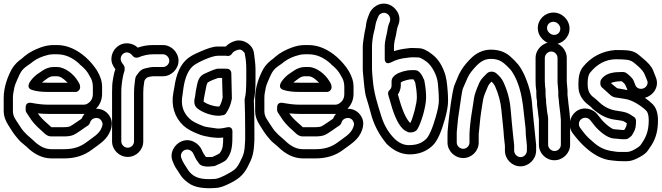

<svg xmlns="http://www.w3.org/2000/svg" viewBox="-21 -797 3584 1040"><path d="M152 -310C176 -302 205 -299 240 -299H388C403 -299 413 -313 413 -324V-326C413 -341 405 -351 398 -362C380 -392 333 -434 288 -434H269C248 -434 228 -427 210 -415C196 -405 187 -399 185 -398C169 -389 101 -327 152 -310ZM206 -350C216 -358 221 -362 238 -374C248 -381 258 -384 269 -384H288C296 -384 308 -381 323 -369C332 -362 339 -355 345 -349H240C227 -349 217 -349 206 -350ZM499 -208C522 -231 533 -260 532 -295V-326C532 -359 521 -387 505 -414C490 -438 469 -464 442 -488C396 -528 344 -553 288 -553H269C244 -553 221 -548 199 -540C168 -529 136 -513 110 -491C106 -488 103 -484 99 -481C76 -465 57 -447 43 -423C21 -383 -1 -325 -1 -267V-194C-1 -169 8 -144 24 -119C33 -104 55 -69 68 -55C77 -45 83 -36 90 -30C105 -17 115 -9 123 -2C162 37 208 61 257 61H328C384 61 434 46 475 15C522 -20 559 -40 578 -92C585 -111 588 -135 579 -156C567 -185 539 -209 499 -208ZM437 -180C430 -172 426 -166 421 -154C408 -146 372 -119 357 -112C355 -111 342 -108 322 -108H257L254 -111C247 -118 240 -124 233 -130C211 -149 195 -166 184 -183C203 -181 222 -180 240 -180H432ZM240 -230C210 -230 180 -234 148 -240C141 -241 118 -243 118 -215V-201C118 -196 120 -190 123 -186C128 -179 132 -173 137 -165C152 -140 174 -115 201 -92C216 -79 231 -58 257 -58H322C345 -58 364 -60 379 -67C396 -75 431 -101 446 -111C452 -115 463 -119 467 -134C471 -145 477 -151 486 -155C509 -164 526 -152 532 -136C537 -125 534 -119 531 -109C519 -72 482 -53 445 -25C413 -1 375 11 328 11H257C224 11 192 -4 158 -38C151 -45 140 -53 125 -67C119 -73 113 -79 105 -88C94 -101 74 -134 65 -147C52 -166 49 -182 49 -194V-267C49 -278 50 -286 51 -292C57 -322 55 -326 70 -360C89 -403 94 -418 127 -441C132 -445 138 -448 143 -452C164 -470 188 -484 216 -493C232 -498 247 -503 269 -503H288C330 -503 370 -487 409 -451L410 -449C435 -429 452 -410 462 -390C463 -389 463 -387 464 -386C476 -369 482 -350 482 -326V-295C483 -267 475 -250 455 -237C449 -233 442 -230 432 -230Z M896 -468C896 -450 880 -434 862 -434H809C795 -434 782 -430 767 -427C750 -424 737 -414 728 -401C720 -390 713 -385 711 -367L709 -350C707 -334 705 -319 705 -298V-31C705 -13 690 3 671 3C652 3 636 -13 636 -31V-298C636 -330 639 -339 641 -360L644 -377C646 -388 648 -398 652 -409C653 -412 654 -415 654 -418V-430C654 -439 646 -449 641 -455C629 -471 630 -492 645 -505C663 -520 684 -513 698 -494C705 -485 718 -482 728 -486C755 -497 781 -503 809 -503H862C880 -503 896 -486 896 -468ZM671 53C717 53 755 15 755 -31V-298C755 -319 757 -329 759 -344L761 -359C763 -363 765 -365 769 -371C776 -381 797 -383 809 -384H862C907 -384 946 -423 946 -468C946 -513 907 -553 862 -553H809C780 -553 754 -549 725 -539C712 -552 694 -560 675 -562C626 -567 587 -530 583 -486C580 -461 589 -442 604 -422C600 -410 596 -399 594 -385L591 -368C587 -346 586 -329 586 -298V-31C586 15 625 53 671 53Z M1193 -425H1158C1156 -425 1154 -424 1152 -424C1136 -420 1109 -408 1096 -402C1054 -385 1051 -363 1040 -306C1038 -294 1037 -282 1036 -276C1031 -255 1025 -228 1049 -209C1074 -189 1122 -170 1163 -170H1167L1187 -173C1194 -174 1200 -178 1203 -183C1218 -204 1229 -230 1234 -258C1235 -261 1235 -264 1235 -267C1233 -331 1232 -375 1232 -398V-401C1232 -410 1226 -419 1218 -423C1214 -425 1198 -425 1193 -425ZM1082 -246C1082 -261 1087 -278 1090 -297C1095 -326 1099 -343 1104 -350C1118 -359 1142 -369 1161 -375H1182C1182 -351 1184 -315 1185 -269C1181 -250 1176 -235 1168 -221L1161 -220C1133 -221 1100 -233 1082 -246ZM1304 -256C1306 -211 1307 -154 1307 -86V-41C1304 28 1301 37 1277 84C1267 104 1256 117 1245 125C1229 137 1170 170 1145 172C1066 178 1033 164 1008 137C1003 131 1002 129 999 126C998 124 994 117 991 113C980 97 972 84 968 75L962 61C953 41 965 22 979 16C999 7 1019 20 1025 33L1031 45C1037 60 1045 73 1058 90C1068 103 1095 107 1114 105C1127 104 1136 103 1136 103C1140 103 1144 102 1147 100C1163 92 1195 81 1207 66C1238 24 1238 -11 1238 -83C1238 -87 1239 -115 1207 -107C1183 -101 1165 -100 1154 -101C1116 -106 1090 -110 1083 -113C1045 -127 1019 -141 1007 -153C970 -187 957 -229 968 -285C969 -292 970 -303 972 -316C981 -382 1002 -423 1029 -443C1058 -464 1129 -495 1158 -495H1204C1205 -495 1207 -495 1210 -494C1220 -492 1231 -498 1236 -507C1240 -514 1248 -521 1267 -527C1278 -530 1288 -530 1303 -512C1304 -511 1305 -509 1305 -504C1305 -502 1306 -500 1306 -499C1311 -476 1313 -450 1313 -421V-366C1313 -315 1310 -280 1305 -264C1304 -261 1304 -258 1304 -256ZM1354 -254C1360 -279 1363 -316 1363 -366V-421C1363 -452 1358 -479 1355 -507C1350 -557 1294 -588 1252 -575C1232 -569 1216 -560 1202 -545H1158C1133 -545 1104 -535 1067 -519C1044 -509 1022 -500 999 -483C956 -450 933 -395 923 -322C921 -310 919 -301 918 -295C905 -225 924 -162 973 -116C994 -97 1025 -81 1066 -66C1085 -59 1147 -46 1188 -52C1187 -11 1188 7 1169 33C1159 40 1141 48 1130 53C1124 53 1102 55 1094 53C1083 38 1080 32 1077 26L1071 13C1056 -20 1009 -53 959 -30C926 -15 893 31 916 81L922 95C928 110 939 122 950 141C964 164 974 175 998 193C1032 219 1084 226 1149 221C1168 220 1189 213 1214 201C1265 177 1296 155 1321 106C1347 56 1354 34 1357 -39V-85C1357 -152 1356 -208 1354 -254Z M1514 -310C1538 -302 1567 -299 1602 -299H1750C1765 -299 1775 -313 1775 -324V-326C1775 -341 1767 -351 1760 -362C1742 -392 1695 -434 1650 -434H1631C1610 -434 1590 -427 1572 -415C1558 -405 1549 -399 1547 -398C1531 -389 1463 -327 1514 -310ZM1568 -350C1578 -358 1583 -362 1600 -374C1610 -381 1620 -384 1631 -384H1650C1658 -384 1670 -381 1685 -369C1694 -362 1701 -355 1707 -349H1602C1589 -349 1579 -349 1568 -350ZM1861 -208C1884 -231 1895 -260 1894 -295V-326C1894 -359 1883 -387 1867 -414C1852 -438 1831 -464 1804 -488C1758 -528 1706 -553 1650 -553H1631C1606 -553 1583 -548 1561 -540C1530 -529 1498 -513 1472 -491C1468 -488 1465 -484 1461 -481C1438 -465 1419 -447 1405 -423C1383 -383 1361 -325 1361 -267V-194C1361 -169 1370 -144 1386 -119C1395 -104 1417 -69 1430 -55C1439 -45 1445 -36 1452 -30C1467 -17 1477 -9 1485 -2C1524 37 1570 61 1619 61H1690C1746 61 1796 46 1837 15C1884 -20 1921 -40 1940 -92C1947 -111 1950 -135 1941 -156C1929 -185 1901 -209 1861 -208ZM1799 -180C1792 -172 1788 -166 1783 -154C1770 -146 1734 -119 1719 -112C1717 -111 1704 -108 1684 -108H1619L1616 -111C1609 -118 1602 -124 1595 -130C1573 -149 1557 -166 1546 -183C1565 -181 1584 -180 1602 -180H1794ZM1602 -230C1572 -230 1542 -234 1510 -240C1503 -241 1480 -243 1480 -215V-201C1480 -196 1482 -190 1485 -186C1490 -179 1494 -173 1499 -165C1514 -140 1536 -115 1563 -92C1578 -79 1593 -58 1619 -58H1684C1707 -58 1726 -60 1741 -67C1758 -75 1793 -101 1808 -111C1814 -115 1825 -119 1829 -134C1833 -145 1839 -151 1848 -155C1871 -164 1888 -152 1894 -136C1899 -125 1896 -119 1893 -109C1881 -72 1844 -53 1807 -25C1775 -1 1737 11 1690 11H1619C1586 11 1554 -4 1520 -38C1513 -45 1502 -53 1487 -67C1481 -73 1475 -79 1467 -88C1456 -101 1436 -134 1427 -147C1414 -166 1411 -182 1411 -194V-267C1411 -278 1412 -286 1413 -292C1419 -322 1417 -326 1432 -360C1451 -403 1456 -418 1489 -441C1494 -445 1500 -448 1505 -452C1526 -470 1550 -484 1578 -493C1594 -498 1609 -503 1631 -503H1650C1692 -503 1732 -487 1771 -451L1772 -449C1797 -429 1814 -410 1824 -390C1825 -389 1825 -387 1826 -386C1838 -369 1844 -350 1844 -326V-295C1845 -267 1837 -250 1817 -237C1811 -233 1804 -230 1794 -230Z M2099 -460C2123 -472 2143 -480 2192 -485C2213 -488 2219 -486 2245 -486C2250 -486 2265 -481 2288 -464C2316 -444 2347 -392 2351 -343C2354 -303 2356 -294 2356 -250C2356 -233 2351 -204 2340 -166C2321 -98 2301 -57 2287 -44C2259 -18 2232 -11 2192 -11C2167 -11 2137 -22 2108 -54C2075 -90 2055 -131 2042 -175C2023 -237 2004 -292 1998 -367C1997 -383 1994 -405 1994 -421V-545C1994 -570 2000 -610 2006 -629C2013 -652 2011 -668 2022 -693C2029 -708 2029 -717 2044 -724C2074 -738 2100 -708 2091 -681C2086 -669 2081 -657 2079 -642C2075 -610 2063 -581 2063 -545V-482C2063 -482 2059 -440 2099 -460ZM2113 -520V-545C2113 -566 2120 -590 2124 -608C2127 -620 2129 -642 2133 -652L2137 -663C2157 -714 2121 -759 2087 -772C2036 -791 1992 -756 1979 -722C1972 -704 1964 -683 1962 -665C1960 -643 1957 -640 1954 -622C1952 -605 1944 -566 1944 -545V-421C1944 -413 1945 -404 1946 -393C1950 -356 1953 -298 1964 -265C1976 -229 1983 -198 1994 -161C2011 -109 2036 -63 2071 -21C2071 -21 2071 -20 2072 -19C2108 17 2148 37 2191 39C2240 41 2286 26 2322 -8C2349 -34 2369 -82 2389 -152C2400 -192 2406 -224 2406 -250C2406 -272 2405 -289 2404 -302C2401 -341 2398 -378 2384 -412C2369 -451 2348 -482 2318 -504C2294 -523 2270 -536 2245 -536C2216 -536 2210 -539 2186 -535C2158 -532 2135 -527 2113 -520ZM2239 -96C2261 -131 2287 -220 2287 -269C2287 -297 2284 -328 2277 -363C2277 -365 2275 -367 2274 -369L2267 -384C2260 -397 2247 -417 2227 -417H2210C2182 -418 2141 -406 2123 -393C2114 -386 2100 -376 2100 -356V-334C2100 -324 2097 -317 2089 -309C2074 -295 2084 -279 2088 -263C2109 -184 2131 -129 2160 -100C2164 -96 2169 -92 2174 -89L2186 -83C2189 -81 2193 -80 2197 -80H2208C2220 -80 2234 -88 2239 -96ZM2202 -131 2200 -132C2180 -152 2159 -194 2137 -276L2134 -285C2143 -298 2150 -316 2150 -334V-350C2156 -355 2165 -359 2181 -363C2206 -369 2203 -367 2219 -367C2220 -366 2221 -364 2222 -362L2228 -350C2234 -319 2237 -292 2237 -269C2237 -237 2217 -161 2202 -131Z M2488 9C2469 9 2453 -7 2453 -25V-71C2453 -78 2453 -85 2454 -91C2457 -111 2457 -132 2460 -154L2471 -229C2474 -247 2481 -305 2487 -319L2511 -374C2521 -397 2538 -418 2561 -442C2586 -467 2609 -478 2638 -478C2669 -478 2691 -469 2709 -454C2731 -435 2745 -420 2751 -411C2800 -337 2810 -252 2820 -153C2823 -118 2827 -108 2827 -70V-68L2833 -9V19C2833 37 2818 54 2799 54C2780 54 2764 37 2764 19V-8V-11L2758 -66C2756 -87 2747 -176 2745 -204C2741 -255 2728 -305 2706 -352C2698 -370 2685 -385 2667 -400C2660 -406 2650 -409 2642 -409C2635 -409 2624 -407 2616 -399C2600 -383 2584 -368 2576 -350C2559 -312 2549 -284 2546 -262C2542 -228 2529 -161 2526 -124C2524 -94 2522 -90 2522 -71V-25C2522 -7 2507 9 2488 9ZM2798 104C2844 104 2883 65 2883 19V-10V-12L2877 -71C2872 -122 2866 -174 2862 -222C2859 -281 2843 -340 2816 -398C2796 -439 2780 -458 2742 -492C2714 -517 2678 -528 2638 -528C2595 -528 2557 -510 2525 -476C2499 -450 2479 -423 2465 -394L2442 -339C2433 -318 2425 -263 2421 -237L2411 -160C2409 -146 2408 -134 2407 -123C2406 -103 2403 -91 2403 -71V-25C2403 21 2442 59 2488 59C2534 59 2572 21 2572 -25V-71C2572 -71 2572 -75 2573 -80C2577 -112 2579 -151 2585 -189C2597 -260 2591 -260 2622 -329C2625 -336 2631 -345 2642 -355C2651 -346 2657 -337 2660 -331C2679 -289 2691 -245 2695 -200C2697 -176 2708 -79 2708 -65V-62L2714 -7V19C2714 65 2752 104 2798 104Z M2965 -568C2919 -568 2880 -529 2880 -483V-359C2880 -339 2881 -322 2884 -305V-291C2884 -275 2885 -264 2887 -254C2888 -250 2888 -247 2888 -245C2887 -236 2888 -226 2890 -213C2895 -185 2893 -181 2898 -151V-13C2898 33 2936 71 2982 71C3028 71 3067 33 3067 -13V-149V-151L3064 -187L3057 -244V-245V-248L3053 -282V-305V-307L3050 -343C3049 -349 3049 -354 3049 -359V-483C3049 -529 3011 -568 2965 -568ZM2983 21C2964 21 2948 5 2948 -13V-153C2948 -168 2943 -184 2943 -189C2943 -198 2937 -233 2937 -242C2938 -264 2934 -263 2934 -291V-307V-311C2932 -324 2930 -340 2930 -359V-483C2930 -501 2946 -518 2965 -518C2984 -518 2999 -501 2999 -483V-359C2999 -352 2999 -345 3000 -339L3003 -304V-281V-278L3007 -244V-242V-239L3014 -181L3017 -148V-13C3017 5 3002 21 2983 21ZM2977 -679C2996 -679 3014 -661 3014 -642C3014 -622 3000 -608 2980 -608C2961 -608 2942 -626 2942 -645C2942 -665 2957 -679 2977 -679ZM2892 -645C2892 -598 2933 -558 2980 -558C3026 -558 3064 -596 3064 -642C3064 -689 3024 -729 2977 -729C2930 -729 2892 -691 2892 -645Z M3378 -309C3343 -315 3343 -316 3322 -319C3317 -322 3296 -340 3288 -347C3298 -352 3317 -357 3347 -357C3351 -354 3362 -344 3365 -339L3375 -317C3376 -315 3377 -311 3378 -309ZM3472 -267C3514 -278 3555 -325 3530 -382L3517 -415C3508 -438 3488 -459 3461 -481C3456 -485 3449 -491 3441 -498C3410 -525 3382 -526 3315 -526H3313C3242 -521 3182 -490 3137 -435C3119 -413 3112 -381 3112 -345C3112 -335 3112 -325 3113 -316C3116 -279 3140 -247 3170 -226C3181 -218 3183 -214 3188 -209C3225 -176 3264 -155 3307 -149C3328 -146 3344 -144 3352 -142C3354 -142 3361 -138 3374 -130C3374 -115 3367 -102 3360 -93H3349L3306 -97H3304C3302 -97 3285 -103 3259 -127C3248 -137 3241 -145 3236 -151L3217 -175C3192 -209 3139 -223 3099 -193C3065 -167 3052 -114 3082 -74C3103 -47 3124 -21 3153 4C3196 42 3243 68 3293 72L3312 74C3322 75 3333 76 3348 76H3376C3394 76 3411 70 3428 62C3452 50 3474 38 3487 20C3496 8 3503 -4 3510 -14C3533 -51 3543 -94 3543 -145C3543 -181 3535 -212 3514 -233C3502 -245 3488 -256 3472 -267ZM3303 -47 3346 -43H3348H3368C3378 -43 3384 -49 3390 -53C3401 -60 3404 -67 3410 -78C3422 -97 3424 -116 3424 -143C3424 -151 3420 -159 3414 -163C3377 -189 3367 -190 3315 -198C3284 -203 3252 -217 3223 -245C3215 -252 3209 -259 3199 -266C3171 -286 3162 -306 3162 -345C3162 -376 3168 -395 3175 -403C3212 -449 3259 -476 3316 -476C3356 -476 3379 -473 3387 -471C3407 -465 3418 -453 3430 -443C3454 -423 3466 -406 3470 -396L3484 -362C3488 -352 3488 -347 3484 -337C3472 -309 3431 -309 3421 -335L3411 -360C3405 -375 3386 -390 3375 -399C3364 -408 3354 -407 3346 -407C3303 -407 3268 -401 3245 -378C3239 -372 3231 -363 3231 -353V-342C3231 -334 3236 -326 3241 -322C3244 -319 3255 -310 3269 -297C3284 -283 3295 -271 3314 -269C3334 -267 3335 -265 3365 -261C3407 -255 3457 -220 3479 -198C3487 -190 3493 -175 3493 -145C3493 -80 3474 -46 3447 -9C3442 -2 3401 26 3376 26H3348C3335 26 3324 26 3318 25L3298 22C3260 17 3225 4 3186 -33L3185 -34C3161 -53 3144 -74 3128 -96L3122 -104C3116 -112 3114 -120 3115 -130C3119 -160 3159 -170 3177 -145L3196 -121C3219 -91 3267 -49 3303 -47Z"/></svg>

Font: AppleStorm
Style: XbdOut
Weight: 800
Foundry: Cannot Into Space Fonts
Version: Version 1.01